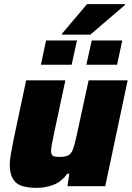

<svg xmlns="http://www.w3.org/2000/svg" viewBox="-20 -897 635 925"><path d="M159 8Q81 8 54 -20Q27 -48 27 -104Q27 -124 32.5 -156Q38 -188 45 -222L106 -510H295L239 -248Q234 -224 230 -202.5Q226 -181 226 -171Q226 -151 235.5 -146Q245 -141 267 -141Q296 -141 310 -149Q324 -157 332 -179Q340 -201 349 -243L407 -510H595L487 0H305L314 -60H304Q275 -20 236 -6Q197 8 159 8ZM396 -585 422 -702H569L544 -585ZM177 -585 202 -702H351L325 -585ZM278 -730 279 -735 399 -877H582L581 -872L415 -730Z"/></svg>

Font: Saira ExtraBold
Style: Italic
Weight: 800
Italic angle: -12°
Designer: Hector Gatti with collaboration of the Omnibus-Type team
Foundry: Omnibus-Type
Version: Version 1.100; ttfautohint (v1.8.3)